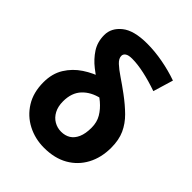

<svg xmlns="http://www.w3.org/2000/svg" viewBox="-229 -940 1081 1081"><g transform="rotate(45 311.5 -399.0)"><path d="M310 14Q239 14 179 -17Q119 -48 83 -106Q47 -164 47 -245Q47 -314 78 -364Q109 -414 159 -447Q209 -480 265 -497L339 -409Q276 -395 238.5 -355Q201 -315 201 -247Q201 -206 216.5 -177Q232 -148 258 -133Q284 -118 314 -118Q346 -118 369.5 -132.5Q393 -147 406.5 -177.5Q420 -208 420 -255Q420 -299 400.5 -332Q381 -365 348.5 -392.5Q316 -420 277 -446Q237 -473 196 -505Q155 -537 128 -578.5Q101 -620 101 -675Q101 -731 151 -771.5Q201 -812 307 -812Q367 -812 432 -800Q497 -788 556 -767L520 -647Q460 -668 405 -680Q350 -692 307 -692Q278 -692 265 -683Q252 -674 252 -660Q252 -639 274.5 -618Q297 -597 333.5 -572.5Q370 -548 412 -517Q462 -480 499.5 -443Q537 -406 557.5 -361Q578 -316 578 -254Q578 -175 545.5 -114.5Q513 -54 453.5 -20Q394 14 310 14Z"/></g></svg>

Font: Noto Sans SC ExtraBold
Style: Regular
Weight: 800
Designer: Ryoko NISHIZUKA 西塚涼子 (kana, bopomofo & ideographs); Paul D. Hunt (Latin, Greek & Cyrillic); Sandoll Communications 산돌커뮤니
Foundry: Adobe
Version: Version 2.004-H2;hotconv 1.0.118;makeotfexe 2.5.65603